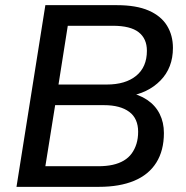

<svg xmlns="http://www.w3.org/2000/svg" viewBox="-20 -725 722 745"><path d="M44 0 156 -705H433Q509 -705 557 -684Q605 -663 628 -625.5Q651 -588 651 -539Q651 -462 602.5 -412.5Q554 -363 475 -351V-367Q519 -359 551 -337.5Q583 -316 599.5 -283Q616 -250 616 -209Q616 -141 586.5 -94Q557 -47 500.5 -23.5Q444 0 364 0ZM156 -80H361Q393 -80 417.5 -85.5Q442 -91 460.5 -102Q479 -113 491 -129.5Q503 -146 509.5 -167Q516 -188 516 -214Q516 -239 507.5 -258.5Q499 -278 481.5 -291Q464 -304 439.5 -310.5Q415 -317 383 -317H194ZM207 -397H394Q467 -397 508.5 -431Q550 -465 550 -528Q550 -575 518 -600Q486 -625 418 -625H243Z"/></svg>

Font: Nunito Sans 12pt ExtraLight 12pt SemiBold
Style: Italic
Weight: 600
Italic angle: -9°
Version: Version 3.101;gftools[0.9.27]